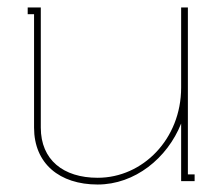

<svg xmlns="http://www.w3.org/2000/svg" viewBox="-20 -484 593 513"><path d="M241 9C340 9 427 -61 464 -154V0H500V-18H482V-464H464V-250C464 -112 361 -9 241 -9C149 -9 89 -57 89 -143V-464H54V-446H71V-143C71 -47 139 9 241 9Z"/></svg>

Font: Rawengulk
Style: Light
Weight: 300
Version: Version 0.9